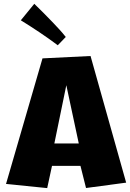

<svg xmlns="http://www.w3.org/2000/svg" viewBox="-20 -988 674 995"><path d="M323.7 -546.4 388.2 -244.6H261.7ZM224.6 -13.2 249.5 -128.4H397L425.8 -13.7L633.8 -41.5L449.2 -697.8L200.2 -685.5L11.2 -34.7ZM87.9 -882.8C153.3 -842.3 217.8 -799.8 279.3 -753.4L320.8 -796.4C299.8 -823.7 274.9 -849.1 250.5 -875C220.2 -906.7 189.5 -937.5 157.7 -968.3Z"/></svg>

Font: Luckiest Guy
Style: Regular
Weight: 400
Designer: Astigmatic (AOETI)
Foundry: Astigmatic (AOETI)
Version: Version 1.001